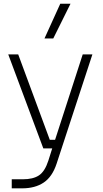

<svg xmlns="http://www.w3.org/2000/svg" viewBox="-20 -821 561 1045"><path d="M270 -611.8H222.2L308.1 -800.8H363.8ZM100.1 204.1H43.9V154.8H104Q160.2 154.8 192.1 133.5Q224.1 112.3 243.2 53.2L264.2 -13.2H215.8L24.9 -524.9H79.1L251 -60.1H279.8L430.2 -524.9H482.9L288.1 69.8Q264.6 141.1 217.8 172.6Q170.9 204.1 100.1 204.1Z"/></svg>

Font: Sora ExtraLight
Style: Regular
Weight: 200
Designer: Jonathan Barnbrook, Julián Moncada
Foundry: Barnbrook Fonts
Version: Version 2.000